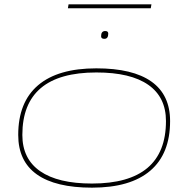

<svg xmlns="http://www.w3.org/2000/svg" viewBox="-20 -855 871 885"><path d="M404 10Q236 10 150 -51Q64 -112 64 -233Q64 -384 155.5 -462Q247 -540 424 -540Q592 -540 678 -479Q764 -418 764 -297Q764 -146 672.5 -68Q581 10 404 10ZM404 -9Q745 -9 745 -297Q745 -407 663.5 -464Q582 -521 424 -521Q83 -521 83 -233Q83 -123 165 -66Q247 -9 404 -9ZM461 -676Q446 -676 446 -688Q446 -712 465 -712Q479 -712 479 -700Q479 -676 461 -676ZM293 -817 296 -835H678L675 -817Z"/></svg>

Font: Georama Extra Expanded Thin
Style: Italic
Weight: 100
Width: 8
Italic angle: -9°
Designer: Jean-Baptiste Levee
Foundry: Production Type
Version: Version 1.000